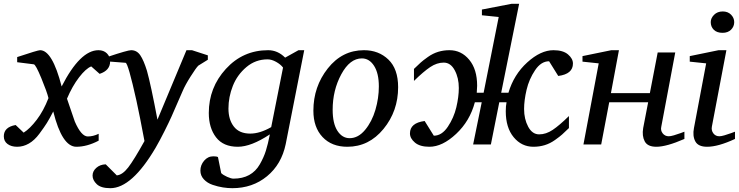

<svg xmlns="http://www.w3.org/2000/svg" viewBox="-38 -757 3874 1006"><path d="M539 -435Q539 -388 484 -370L440 -409Q412 -398 376.5 -352Q341 -306 313 -240Q350 -130 354 -120Q388 -42 422 -42Q450 -42 479 -56V-20Q418 12 362 12Q287 12 241 -173Q221 -134 207.5 -112.5Q194 -91 168.5 -56.5Q143 -22 113.5 -5Q84 12 52 12Q21 12 1.5 -2.5Q-18 -17 -18 -43Q-18 -91 44 -102L86 -62Q119 -83 154.5 -129.5Q190 -176 216 -243Q208 -276 178.5 -347.5Q149 -419 139 -420L52 -431V-458Q160 -494 172 -494Q236 -494 285 -304Q382 -494 478 -494Q505 -494 522 -477.5Q539 -461 539 -435Z M1051 -444 1001 -413Q989 -401 960.5 -356Q932 -311 919 -280Q917 -276 895 -225Q873 -174 860.5 -146Q848 -118 824 -70Q800 -22 778 16Q653 229 540 229Q491 229 469 208Q447 187 447 163Q447 140 466.5 122.5Q486 105 516 104L574 162Q604 159 634 120Q664 81 719 -18Q694 -151 677 -229Q633 -427 620 -428L529 -435V-460Q631 -494 649 -494Q679 -494 697 -467.5Q715 -441 732 -386Q752 -315 787 -130L939 -494H968L1051 -467Z M1556 -494 1459 -2Q1437 104 1361 166.5Q1285 229 1179 229Q1156 229 1130 225Q1104 221 1076 211.5Q1048 202 1030 182.5Q1012 163 1012 137Q1012 108 1031.5 85Q1051 62 1080 62Q1097 62 1104 66L1121 150Q1131 160 1152 169.5Q1173 179 1185 179Q1233 179 1267.5 160Q1302 141 1323 104.5Q1344 68 1355 33Q1366 -2 1376 -53Q1278 12 1208 12Q1132 12 1094 -37.5Q1056 -87 1056 -165Q1056 -298 1145.5 -396Q1235 -494 1367 -494Q1417 -494 1456 -455L1526 -494ZM1445 -403Q1432 -420 1408.5 -433Q1385 -446 1364 -446Q1301 -446 1253 -405.5Q1205 -365 1182 -307Q1159 -249 1159 -188Q1159 -130 1187.5 -93.5Q1216 -57 1273 -57Q1324 -57 1383 -91Z M2048 -300Q2048 -175 1971.5 -81.5Q1895 12 1782 12Q1700 12 1652 -39Q1604 -90 1604 -177Q1604 -303 1679.5 -398.5Q1755 -494 1869 -494Q1946 -494 1997 -445Q2048 -396 2048 -300ZM1947 -304Q1947 -373 1922 -412Q1897 -451 1858 -451Q1795 -451 1750 -367.5Q1705 -284 1705 -182Q1705 -110 1730 -71.5Q1755 -33 1794 -33Q1839 -33 1875 -76.5Q1911 -120 1929 -181.5Q1947 -243 1947 -304Z M2682 -737 2588 -271H2626Q2654 -366 2724.5 -430Q2795 -494 2862 -494Q2912 -494 2938 -472Q2964 -450 2964 -424Q2964 -369 2887 -359L2839 -436Q2797 -436 2765.5 -389Q2734 -342 2721 -286.5Q2708 -231 2708 -186Q2708 -133 2729.5 -93Q2751 -53 2787 -53Q2823 -53 2858 -76.5Q2893 -100 2943 -149V-86Q2919 -63 2907.5 -52.5Q2896 -42 2870 -23.5Q2844 -5 2816 3.5Q2788 12 2757 12Q2695 12 2653.5 -38Q2612 -88 2612 -174Q2612 -201 2616 -221H2578L2534 0H2441L2486 -221H2450Q2424 -123 2352 -55.5Q2280 12 2212 12Q2162 12 2136 -10Q2110 -32 2110 -58Q2110 -113 2187 -123L2235 -46Q2277 -46 2308.5 -93Q2340 -140 2353 -195Q2366 -250 2366 -296Q2366 -349 2344.5 -389Q2323 -429 2287 -429Q2251 -429 2216 -405.5Q2181 -382 2131 -333V-396Q2155 -419 2166.5 -429.5Q2178 -440 2204 -458.5Q2230 -477 2258 -485.5Q2286 -494 2317 -494Q2379 -494 2420.5 -444Q2462 -394 2462 -308Q2462 -295 2460 -271H2496L2538 -482L2575 -668L2487 -677V-707L2642 -737Z M3548 -29Q3454 12 3401 12Q3355 12 3340 -16.5Q3325 -45 3332 -86L3358 -221H3154L3112 0H3019L3099 -425L3014 -434V-463L3165 -494H3205L3163 -269H3367L3408 -482H3500L3427 -94Q3422 -74 3434 -58.5Q3446 -43 3466 -43Q3476 -43 3493 -48Q3510 -53 3528 -59.5Q3546 -66 3548 -67Z M3809 -641Q3809 -618 3792.5 -601.5Q3776 -585 3748 -585Q3718 -585 3702 -601Q3686 -617 3686 -641Q3686 -662 3703.5 -679.5Q3721 -697 3749 -697Q3776 -697 3792.5 -680Q3809 -663 3809 -641ZM3813 -29Q3725 12 3667 12Q3620 12 3605 -16.5Q3590 -45 3598 -86L3662 -425L3576 -434V-463L3727 -494H3768L3692 -94Q3688 -74 3699.5 -58.5Q3711 -43 3731 -43Q3741 -43 3758 -48Q3775 -53 3793 -59.5Q3811 -66 3813 -67Z"/></svg>

Font: Veleka
Style: Italic
Weight: 400
Italic angle: -12°
Designer: Stefan Peev, Context Ltd, 2016; SIL International, 1997-2014.
Foundry: Stefan Peev, Context Ltd, 2016
Version: Version 1.000